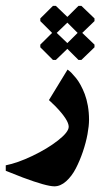

<svg xmlns="http://www.w3.org/2000/svg" viewBox="-130 -458 366 667"><path d="M64 -249.7 104 -288.3 142.7 -249.7H152.7L198.3 -293.7V-303L155.7 -343.7L198.3 -384.7V-394L152.7 -437.7H142.7L104 -399.3L64 -437.7H54L10 -394V-384.7L51 -343.7L10 -303V-293.7L54 -249.7ZM104 -308.3 67 -343.7 104 -379.3 139.7 -343.7ZM59 189.3Q80 189.3 99.7 171.8Q119.3 154.3 133.3 127.3Q147.3 100.3 158 68.7Q168.7 37 174 8Q179.3 -21 179.3 -42Q179.3 -67.3 175.2 -90.7Q171 -114 164.5 -131Q158 -148 150 -162.7Q142 -177.3 134 -187Q126 -196.7 119.5 -203.5Q113 -210.3 108.7 -213.3L104.7 -216.3L40 -110.3Q40 -110.3 61.7 -89.7Q108.7 -41.3 108.7 -17.7Q108.7 0.7 71.7 29.7Q34.7 58.7 -17.3 83.5Q-69.3 108.3 -110 116.3V135.3Q-110 135.3 -50.7 158.7Q31.3 189.3 59 189.3Z"/></svg>

Font: Jomhuria
Style: Regular
Weight: 400
Designer: Arabic design by Kourosh Beigpour, Latin design by Eben Sorkin, engineering by Lasse Fister and Khaled Hosney
Version: Version 1.0000